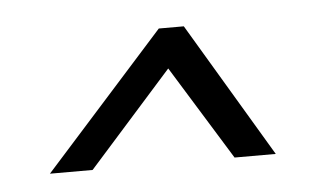

<svg xmlns="http://www.w3.org/2000/svg" viewBox="-29 -716 452 260"><g transform="rotate(-5 197.0 -586.5)"><path d="M30 -495 194 -678H228L337 -495H281L202 -623L88 -495Z"/></g></svg>

Font: Alumni Sans
Style: Italic
Weight: 400
Italic angle: -8°
Version: Version 1.016